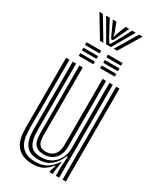

<svg xmlns="http://www.w3.org/2000/svg" viewBox="-229 -991 896 1074"><g transform="rotate(30 218.5 -453.5)"><path d="M179 8.8Q139 8.8 113.4 -3Q87.8 -14.8 73.5 -33.6Q59.2 -52.5 52.9 -74.6Q46.5 -96.8 45.2 -118Q44 -139.2 44 -155.2V-600H65.5V-159.2Q65.5 -140.2 67.8 -114.9Q70 -89.5 80.8 -65.6Q91.5 -41.8 116.2 -25.9Q141 -10 185.8 -10Q228.2 -10 257.8 -28Q287.2 -46 309 -80.5H314.2L304.8 -17V0H283.2L283 -6.2L295.5 -46.8H291.2Q269.8 -19.2 243.8 -5.2Q217.8 8.8 179 8.8ZM367.5 0V-600H389V0ZM204.8 -69.2Q176.8 -69.2 161.4 -79.2Q146 -89.2 139.4 -104.6Q132.8 -120 131.4 -136.9Q130 -153.8 130 -167.5V-600H151.8V-168.8Q151.8 -151.8 154 -133Q156.2 -114.2 168 -101.2Q179.8 -88.2 208 -88.2Q231.2 -88.2 247.2 -98.6Q263.2 -109 271.6 -127.6Q280 -146.2 280 -171V-600H302.5V-173Q302.5 -143.2 291.1 -119.8Q279.8 -96.2 258 -82.8Q236.2 -69.2 204.8 -69.2ZM192 -29.5Q135.5 -29.8 111.2 -62.8Q87 -95.8 87 -160.8V-600H108.8V-163.5Q108.8 -109.5 127.9 -78.9Q147 -48.2 199.8 -48.2Q240.5 -48.2 268.1 -66.8Q295.8 -85.2 309.9 -114.2Q324 -143.2 324 -174.8V-600H345.8V0H324.2V-52L328.5 -126H323Q305.8 -82 273.5 -55.5Q241.2 -29 192 -29.5ZM238 -715.2V-732.8H332.5V-715.2ZM99.8 -645V-662.5H194.2V-645ZM99.8 -680V-697.8H194.2V-680ZM99.8 -715.2V-732.8H194.2V-715.2ZM238 -645V-662.5H332.5V-645ZM238 -680V-697.8H332.5V-680ZM76.5 -916.2H99L182.5 -777.2H160.5ZM120.2 -916.2H143.5L194.5 -821L213 -790.8H219L237.2 -821L288.2 -916.2H311.5L231.5 -777.2H200.5ZM163.5 -916.2H186.8L210.2 -854.2L214.2 -836.2H217.5L221.8 -854.2L245.8 -916.2H269L234.2 -841.8L222 -816H210L197.8 -841.8ZM332.8 -916.2H355.5L271.2 -777.2H249.2Z"/></g></svg>

Font: Big Shoulders Inline Display Thin
Style: Bold
Weight: 700
Version: Version 2.002